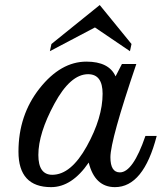

<svg xmlns="http://www.w3.org/2000/svg" viewBox="-20 -749 671 782"><path d="M535.2 -488.3Q429.7 -178.2 429.7 -108.4Q429.7 -46.9 468.3 -46.9Q521.5 -46.9 572.3 -195.3H618.2Q564.5 13.2 448.2 13.2Q366.2 13.2 341.3 -86.9Q272.9 13.2 188 13.2Q55.2 13.2 55.2 -131.3Q55.2 -280.3 141.4 -389.2Q227.5 -498 332 -498Q423.8 -498 450.7 -438L476.6 -488.3ZM192.9 -37.1Q269 -37.1 333.5 -153.3Q397.9 -269.5 397.9 -367.2Q397.9 -446.8 338.9 -446.8Q266.6 -446.8 201.4 -326.2Q136.2 -205.6 136.2 -117.7Q136.2 -37.1 192.9 -37.1ZM509.3 -540.5 366.7 -637.2 183.1 -540.5 189.5 -569.8 386.2 -728.5 515.6 -569.8Z"/></svg>

Font: Munson
Style: Italic
Weight: 400
Italic angle: -12°
Designer: Paul James MIller
Foundry: High-Logic / Made with FontCreator
Version: Version 2.10;May 5, 2019;FontCreator 11.5.0.2430 64-bit